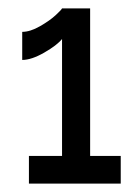

<svg xmlns="http://www.w3.org/2000/svg" viewBox="-20 -833 329 458"><path d="M268 -461V-395H49V-461H128V-740Q116 -725 85.5 -707.5Q55 -690 33 -690V-757Q52 -757 75.5 -770.5Q99 -784 113 -797Q127 -810 128 -813H195V-461Z"/></svg>

Font: Raleway-v4020 SemiBold
Style: Regular
Weight: 600
Designer: Matt McInerney, Pablo Impallari, Rodrigo Fuenzalida
Foundry: Matt McInerney, Pablo Impallari, Rodrigo Fuenzalida
Version: Version 4.020;PS 004.020;hotconv 1.0.88;makeotf.lib2.5.64775